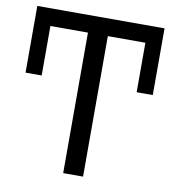

<svg xmlns="http://www.w3.org/2000/svg" viewBox="-80 -785 777 856"><g transform="rotate(10 308.0 -357.0)"><path d="M596 -714V-412H523V-636H353V0H263V-636H93V-412H20V-714Z"/></g></svg>

Font: Advent Sans Logo
Style: Regular
Weight: 400
Designer: Types & Symbols
Foundry: Types & Symbols
Version: Version 1.002